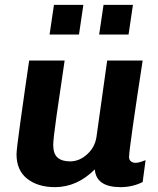

<svg xmlns="http://www.w3.org/2000/svg" viewBox="-20 -760 652 790"><path d="M199 -164Q199 -127 217 -111.5Q235 -96 268 -96Q307 -96 339 -125.5Q371 -155 377 -197L421 -511H567Q542 -349 526.5 -240Q511 -131 511 -114Q511 -102 519 -96Q527 -90 537 -90Q547 -90 559.5 -94Q572 -98 579 -101L567 -11Q525 10 476 10Q376 10 370 -63Q297 10 206 10Q136 10 92 -24.5Q48 -59 48 -125Q48 -145 63.5 -255.5Q79 -366 84 -401L100 -511H246Q226 -378 212.5 -282.5Q199 -187 199 -164ZM305 -618H184L202 -740H323ZM509 -618H388L406 -740H527Z"/></svg>

Font: Chivo
Style: Bold Italic
Weight: 700
Italic angle: -8.05°
Designer: Hector Gatti
Foundry: Omnibus-Type
Version: Version 1.007